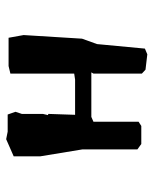

<svg xmlns="http://www.w3.org/2000/svg" viewBox="44 -556 509 638"><g transform="rotate(90 299.0 -237.5)"><path d="M477 -439 459 -452H399L385 -443V-293L369 -286H221L225 -293V-454L212 -466L161 -472L142 -464L127 -305L109 -255L97 -61L106 -11H200L225 -17V-229L245 -232H295H362L359 -143L363 -142L359 -125V-55L352 -34L361 -8H418L443 -3L500 -28V-60V-73V-116L477 -256Z"/></g></svg>

Font: Dokdo
Style: Regular
Weight: 400
Version: Version 2.00